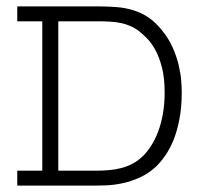

<svg xmlns="http://www.w3.org/2000/svg" viewBox="-20 -583 640 603"><path d="M284.2 -563Q317.4 -563 345.5 -560.8Q373.5 -558.6 398.2 -551Q422.9 -543.5 444.8 -529.1Q466.8 -514.6 486.8 -490.2Q509.8 -462.4 522.7 -432.9Q535.6 -403.3 541.7 -376.2Q547.9 -349.1 549.3 -327.4Q550.8 -305.7 550.8 -293Q550.8 -247.6 543.9 -210.9Q537.1 -174.3 525.9 -145.8Q514.6 -117.2 500.2 -96.2Q485.8 -75.2 470.7 -60.5Q446.8 -38.1 419.2 -25.6Q391.6 -13.2 365.2 -7.6Q338.9 -2 316.4 -1Q293.9 0 279.8 0H34.2V-46.9H112.8V-516.1H34.2V-563ZM163.1 -46.9H279.8Q300.8 -46.9 321.3 -48.6Q341.8 -50.3 360.8 -55.2Q379.9 -60.1 397.5 -69.6Q415 -79.1 430.2 -94.2Q443.4 -107.4 455.6 -126.7Q467.8 -146 477.1 -170.9Q486.3 -195.8 491.7 -226.3Q497.1 -256.8 497.1 -292.5Q497.1 -337.9 488.8 -370.4Q480.5 -402.8 468.3 -425.3Q456.1 -447.8 442.1 -461.9Q428.2 -476.1 417 -484.9Q403.8 -495.1 389.6 -501.2Q375.5 -507.3 359.4 -510.7Q343.3 -514.2 325 -515.1Q306.6 -516.1 285.2 -516.1H163.1Z"/></svg>

Font: Ethiopic Sadiss
Style: Regular
Weight: 400
Designer: abass alamnehe
Foundry: Senamirmir Project
Version: Version 5.100